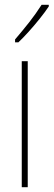

<svg xmlns="http://www.w3.org/2000/svg" viewBox="-20 -849 224 803"><path d="M96 -66H71V-593H96ZM184 -822Q168 -798 145.5 -770Q123 -742 100 -716.5Q77 -691 57 -672H43V-684Q77 -724 103 -757Q129 -790 154 -829H184Z"/></svg>

Font: Noto Sans Malayalam UI ExtraCondensed Thin
Style: Regular
Weight: 100
Width: 2
Designer: Jelle Bosma - Monotype Design Team
Foundry: Monotype Imaging Inc.
Version: Version 2.104; ttfautohint (v1.8.4.7-5d5b)